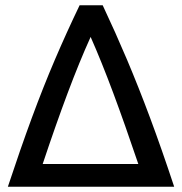

<svg xmlns="http://www.w3.org/2000/svg" viewBox="-20 -713 695 733"><path d="M10 0Q58 -145 101.5 -263Q145 -381 189.5 -485Q234 -589 284 -693H372Q421 -589 465 -485Q509 -381 553 -263Q597 -145 645 0ZM143 -87H508Q457 -238 412.5 -357.5Q368 -477 326 -572Q283 -477 238 -357Q193 -237 143 -87Z"/></svg>

Font: Ubuntu Sans Medium
Style: Regular
Weight: 500
Designer: Dalton Maag Ltd
Foundry: Dalton Maag Ltd
Version: Version 1.006; ttfautohint (v1.8.4.7-5d5b)